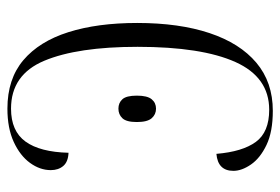

<svg xmlns="http://www.w3.org/2000/svg" viewBox="-142 -622 774 531"><g transform="rotate(-90 245.5 -357.0)"><path d="M204 10Q146 10 109.5 -7.5Q73 -25 55.5 -50.5Q38 -76 38 -99Q38 -142 85 -146Q91 -74 118 -37Q145 0 207 0Q297 0 339 -93.5Q381 -187 381 -364Q381 -530 342.5 -622Q304 -714 210 -714Q148 -714 119 -674Q90 -634 88 -555Q63 -556 51.5 -569.5Q40 -583 40 -604Q40 -634 60 -661.5Q80 -689 118 -706.5Q156 -724 210 -724Q292 -724 344 -680Q396 -636 421.5 -555.5Q447 -475 447 -365Q447 -249 419 -165Q391 -81 337 -35.5Q283 10 204 10ZM210 -313Q194 -313 183.5 -325Q173 -337 173 -366Q173 -395 183.5 -406Q194 -417 210 -417Q226 -417 236 -406Q246 -395 246 -366Q246 -337 236 -325Q226 -313 210 -313Z"/></g></svg>

Font: Noto Serif Display Condensed Light
Style: Regular
Weight: 300
Width: 3
Designer: Monotype Design Team
Foundry: Monotype Imaging Inc.
Version: Version 2.009